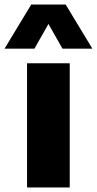

<svg xmlns="http://www.w3.org/2000/svg" viewBox="-66 -828 428 848"><path d="M53.5 0V-548.5H242V0ZM-46 -613 72 -808H224L342 -613H210L135 -745H161L86 -613Z"/></svg>

Font: Encode Sans Condensed Thin ExtraBold
Style: Regular
Weight: 800
Version: Version 3.002